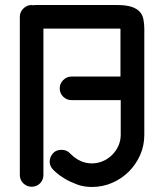

<svg xmlns="http://www.w3.org/2000/svg" viewBox="-20 -745 648 765"><path d="M59 -678Q59 -697 73 -711Q87 -725 106 -725Q109 -725 112 -724Q115 -725 119 -725H446Q482 -725 503.5 -718Q525 -711 536.5 -698.5Q548 -686 551.5 -668Q555 -650 555 -629V-208Q555 -165 538.5 -127.5Q522 -90 493.5 -61.5Q465 -33 427 -16.5Q389 0 346 0Q314 0 287 -10Q260 -20 239 -32.5Q218 -45 205 -56.5Q192 -68 189 -72Q178 -85 178 -101Q178 -123 196 -139Q208 -148 225 -148Q247 -148 260 -133Q280 -113 301 -103.5Q322 -94 346 -94Q369 -94 390 -103Q411 -112 427 -128Q443 -144 452 -164.5Q461 -185 461 -208V-346H265Q246 -346 232 -359.5Q218 -373 218 -393Q218 -412 232 -426Q246 -440 265 -440H460V-629Q460 -631 457 -631H153V-48Q153 -28 139.5 -14.5Q126 -1 106 -1Q87 -1 73 -14.5Q59 -28 59 -48Z"/></svg>

Font: VDS
Style: Regular
Weight: 400
Designer: artmaker
Foundry: artmaker
Version: Version 1.000 2009 initial release